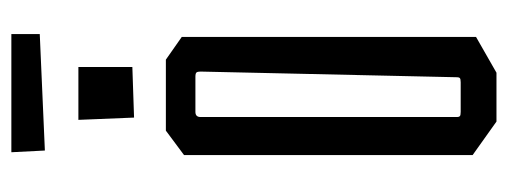

<svg xmlns="http://www.w3.org/2000/svg" viewBox="-298 -596 894 338"><g transform="rotate(-90 149.0 -427.0)"><path d="M45 -42V-550L88 -582H213L253 -554V-36L190 0H104ZM173 -63Q179 -63 180.5 -64.5Q182 -66 182 -69L192 -521Q192 -526 190.5 -528Q189 -530 183 -530H121Q112 -530 112 -521V-69Q112 -66 113.5 -64.5Q115 -63 121 -63ZM107 -736H200V-641L111 -638ZM50 -854H258V-804L53 -795Z"/></g></svg>

Font: Bahianita
Style: Regular
Weight: 400
Designer: Pablo Cosgaya & Dani Raskovsky
Foundry: Pablo Cosgaya & Dani Raskovsky
Version: Version 1.008